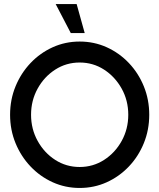

<svg xmlns="http://www.w3.org/2000/svg" viewBox="-20 -919 790 952"><path d="M375 13Q304 13 241.5 -15.2Q179 -43.5 131.5 -93.5Q84 -143.5 57 -209.2Q30 -275 30 -350Q30 -425 57 -490.8Q84 -556.5 131.5 -606.5Q179 -656.5 241.5 -684.8Q304 -713 375 -713Q446.5 -713 509 -684.8Q571.5 -656.5 619 -606.5Q666.5 -556.5 693.2 -490.8Q720 -425 720 -350Q720 -275 693.2 -209.2Q666.5 -143.5 619 -93.5Q571.5 -43.5 509 -15.2Q446.5 13 375 13ZM375 -91Q441.5 -91 496.2 -126.2Q551 -161.5 583.5 -220.5Q616 -279.5 616 -350Q616 -421 583.2 -479.8Q550.5 -538.5 496 -573.8Q441.5 -609 375 -609Q308.5 -609 253.8 -573.8Q199 -538.5 166.5 -479.5Q134 -420.5 134 -350Q134 -279 166.8 -220Q199.5 -161 254 -126Q308.5 -91 375 -91ZM256 -899H360L400 -755H331Z"/></svg>

Font: Urbanist SemiBold
Style: Regular
Weight: 600
Designer: Corey Hu
Foundry: Corey Hu
Version: Version 1.321; ttfautohint (v1.8.4.7-5d5b)